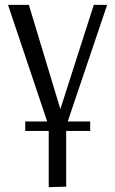

<svg xmlns="http://www.w3.org/2000/svg" viewBox="-20 -520 475 792"><path d="M422 -500 253 0V250L181 252V0L13 -500H99L229 -70L367 -500ZM84 20V-19H352V20Z"/></svg>

Font: Arsenal SC
Style: Regular
Weight: 400
Designer: Andrij Shevchenko
Foundry: Stairsfor
Version: Version 2.001; ttfautohint (v1.8.4.7-5d5b)